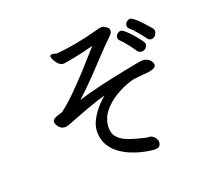

<svg xmlns="http://www.w3.org/2000/svg" viewBox="-130 -916 1259 1130"><g transform="rotate(-20 500.0 -351.0)"><path d="M643 -40H650Q658 -40 666 -36Q680 -29 688 -16Q696 -3 696 8Q696 19 690 29Q684 41 654 41Q652 41 630.5 38.5Q609 36 577.5 28.5Q546 21 511 6.5Q476 -8 444.5 -31.5Q413 -55 393 -89.5Q373 -124 373 -172V-177Q374 -210 392.5 -245.5Q411 -281 442 -316Q463 -339 487 -359Q427 -343 357.5 -316.5Q288 -290 228 -267Q218 -263 207 -263Q189 -263 177 -273Q165 -283 159.5 -295Q154 -307 154 -312Q154 -323 162.5 -330Q171 -337 189 -343Q195 -345 205 -347.5Q215 -350 221 -354Q289 -404 413 -539Q464 -595 519 -658Q437 -636 363 -623Q332 -617 327 -617Q309 -617 295 -630.5Q281 -644 273.5 -660Q266 -676 266 -681Q266 -691 274 -692Q279 -693 283 -693Q287 -693 293.5 -691Q300 -689 306 -688H313Q361 -691 430 -703.5Q499 -716 576 -737H577Q579 -738 589 -740.5Q599 -743 607.5 -743Q616 -743 623 -739Q630 -735 640 -729Q651 -720 651 -708Q651 -696 643 -686Q633 -675 626 -668Q595 -639 550.5 -591.5Q506 -544 454 -489.5Q402 -435 345 -383Q465 -420 654 -457Q702 -467 731.5 -472Q761 -477 764 -477H767Q807 -475 823 -443Q826 -436 826 -429Q826 -410 790 -402Q775 -399 748 -397L695 -392Q672 -389 658 -384Q607 -368 559 -338.5Q511 -309 479.5 -269Q448 -229 445 -178V-170Q445 -137 461.5 -116Q478 -95 505 -81.5Q532 -68 565 -59Q634 -40 643 -40ZM837 -589Q821 -611 798 -638.5Q775 -666 757 -681Q749 -688 749 -700.5Q749 -713 759.5 -722.5Q770 -732 782 -732Q798 -732 845 -683Q863 -663 877 -647.5Q891 -632 893.5 -628Q896 -624 896 -615Q896 -600 885.5 -588Q875 -576 860.5 -576Q846 -576 837 -589ZM807 -536Q798 -527 782 -527Q766 -527 757 -540Q708 -610 681 -634Q673 -642 673 -653Q673 -664 683 -674Q693 -684 704.5 -684Q716 -684 735 -667Q754 -650 773 -628Q805 -591 816 -571Q819 -565 819 -561Q819 -548 807 -536Z"/></g></svg>

Font: Moon Stars Kai HW
Style: Bold
Weight: 700
Designer: GuiWonder
Version: Version 1.101